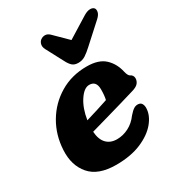

<svg xmlns="http://www.w3.org/2000/svg" viewBox="-171 -803 844 921"><g transform="rotate(-30 251.0 -343.0)"><path d="M464 -152.5Q463 -113.5 432 -75.8Q401 -38 343 -13.2Q285 11.5 204 11.5Q105 11.5 59.8 -41Q14.5 -93.5 19 -176.5Q23 -257.5 62 -323.8Q101 -390 166.5 -429.2Q232 -468.5 315.5 -468.5Q381.5 -468.5 415 -437.2Q448.5 -406 459.5 -356Q465 -333 474.5 -327.5Q490.5 -320.5 491 -302.5Q491 -287.5 480.8 -275.2Q470.5 -263 442.5 -255.5Q410 -245.5 365 -232.5Q320 -219.5 272.8 -206Q225.5 -192.5 186.5 -181.5Q189.5 -137.5 211 -115.2Q232.5 -93 268.5 -93Q302 -93 333.2 -109Q364.5 -125 387 -156Q403.5 -175 415.2 -182.2Q427 -189.5 440.5 -188Q454 -186.5 459.2 -176Q464.5 -165.5 464 -152.5ZM282 -386Q253.5 -386 226.5 -345.2Q199.5 -304.5 190 -243Q221.5 -252.5 255.5 -263Q289.5 -273.5 315.5 -282.5Q321 -305 321 -339Q321 -386 282 -386ZM369.5 -545.5Q348.5 -526 330.8 -514.5Q313 -503 291.5 -503Q269.5 -503 257.5 -514.2Q245.5 -525.5 235.5 -545.5L185 -641Q177.5 -655.5 180.2 -668.8Q183 -682 193 -690Q204.5 -698.5 218 -698.2Q231.5 -698 243.5 -686.5L316.5 -614.5L432.5 -686.5Q452 -698 466.8 -698.2Q481.5 -698.5 489 -690Q495 -682.5 492.2 -668.5Q489.5 -654.5 472.5 -639Z"/></g></svg>

Font: Fraunces 72pt S100
Style: Bold Italic
Weight: 700
Italic angle: -16°
Version: Version 1.000; ttfautohint (v1.8.3)